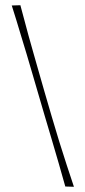

<svg xmlns="http://www.w3.org/2000/svg" viewBox="-20 -715 327 735"><path d="M263 0 230 -1Q218 -44 205 -89Q192 -134 178.5 -179.5Q165 -225 151.5 -270.5Q138 -316 125 -361Q114 -398 103.5 -434.5Q93 -471 82.5 -506Q72 -541 62 -573.5Q52 -606 43 -636.5Q34 -667 25 -694L58 -695Q65 -670 72.5 -641Q80 -612 89 -579.5Q98 -547 108 -512Q118 -477 128.5 -440Q139 -403 150 -365Q164 -317 178 -269Q192 -221 206.5 -174Q221 -127 235.5 -83Q250 -39 263 0Z"/></svg>

Font: Truculenta Thin
Style: Regular
Weight: 250
Version: Version 1.002